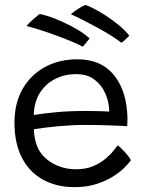

<svg xmlns="http://www.w3.org/2000/svg" viewBox="-20 -778 590 790"><path d="M518.5 -118.5Q509.5 -105.5 490.5 -86.8Q471.5 -68 442.5 -50.2Q413.5 -32.5 374.8 -20.2Q336 -8 286.5 -8Q212 -8 156 -39.2Q100 -70.5 69.8 -129.8Q39.5 -189 39.5 -273.5Q39.5 -353.5 73 -412Q106.5 -470.5 165 -502.2Q223.5 -534 298 -534Q392 -534 443.8 -475Q495.5 -416 503 -318.5Q504.5 -303 504.5 -288.5Q504.5 -274 503.5 -259Q497.5 -259.5 478.5 -260.2Q459.5 -261 433.8 -262Q408 -263 381 -263.5Q354 -264 332 -264Q279.5 -264 222.2 -258.8Q165 -253.5 119.5 -246.5Q119.5 -232 121.8 -218.2Q124 -204.5 127.5 -192Q136.5 -158 161 -133.2Q185.5 -108.5 219.8 -95Q254 -81.5 292 -81.5Q333.5 -81.5 363.8 -94.5Q394 -107.5 415 -125.5Q436 -143.5 448 -159.2Q460 -175 465 -180Q468 -177.5 475.5 -170.8Q483 -164 491.5 -154.8Q500 -145.5 507.5 -136Q515 -126.5 518.5 -118.5ZM119 -305Q159.5 -311.5 213.5 -316.5Q267.5 -321.5 336 -321.5Q371.5 -321.5 395.5 -320.5Q419.5 -319.5 429.5 -319Q429.5 -337.5 425 -358Q419.5 -385 403.8 -411.5Q388 -438 361.2 -455.5Q334.5 -473 293 -473Q246 -473 207 -453.2Q168 -433.5 144.2 -396Q120.5 -358.5 119 -305ZM142.5 -720Q153 -719.5 178 -711.5Q203 -703.5 234.8 -689.2Q266.5 -675 297 -657.2Q327.5 -639.5 348.5 -620Q346 -616.5 340 -609Q334 -601.5 328.2 -594.5Q322.5 -587.5 320 -586Q303.5 -595.5 274.5 -607.5Q245.5 -619.5 211.5 -632Q177.5 -644.5 145.2 -654.8Q113 -665 89 -671Q93.5 -676.5 102.2 -685.2Q111 -694 122 -703.5Q133 -713 142.5 -720ZM330.5 -757.5Q340.5 -755.5 363.2 -744Q386 -732.5 413.8 -714.8Q441.5 -697 468 -675.2Q494.5 -653.5 512 -631.5Q508 -626.5 501.2 -620.2Q494.5 -614 488.5 -608.8Q482.5 -603.5 479.5 -602Q465 -614 439.2 -630.2Q413.5 -646.5 383.2 -663Q353 -679.5 323.5 -694.5Q294 -709.5 271.5 -719.5Q279.5 -726.5 296.5 -738.2Q313.5 -750 330.5 -757.5Z"/></svg>

Font: Grandstander Thin Light
Style: Regular
Weight: 300
Version: Version 1.200